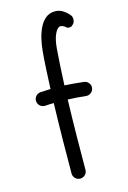

<svg xmlns="http://www.w3.org/2000/svg" viewBox="-129 -883 655 983"><g transform="rotate(-15 198.5 -391.5)"><path d="M53.7 -402.3Q52.7 -417.5 62.7 -429Q72.8 -440.4 87.9 -441.4Q116.2 -443.4 141.1 -443.8Q143.6 -499.5 146.2 -550.3Q148.9 -601.1 152.8 -642.6Q155.3 -670.4 162.1 -701.7Q168.9 -732.9 181.9 -760.3Q194.8 -787.6 215.3 -804.9Q235.8 -822.3 265.6 -822.3Q287.6 -822.3 305.7 -811.3Q323.7 -800.3 338.4 -783.2Q347.7 -772.9 346.9 -758.1Q346.2 -743.2 338.4 -734.9Q329.6 -725.1 321.3 -723.6Q313 -722.2 304.7 -725.1Q288.1 -741.2 273.9 -741.2Q257.3 -741.2 243.7 -712.4Q230 -683.6 226.1 -635.7Q222.7 -595.7 220 -546.4Q217.3 -497.1 214.8 -443.4Q263.2 -440.9 315.9 -434.6Q330.6 -433.1 340.3 -421.1Q350.1 -409.2 348.1 -394Q346.2 -379.4 334.2 -369.9Q322.3 -360.4 307.1 -362.3Q259.3 -367.7 212.4 -369.1Q209.5 -269.5 208.3 -170.7Q207 -71.8 207 2Q207 17.1 196.3 27.8Q185.5 38.6 169.9 38.6Q154.8 38.6 144 27.8Q133.3 17.1 133.3 2Q133.3 -71.8 134.5 -170.7Q135.7 -269.5 138.7 -370.1Q127.4 -370.1 116.2 -369.6Q105 -369.1 93.3 -368.2Q78.1 -367.2 66.4 -377.2Q54.7 -387.2 53.7 -402.3Z"/></g></svg>

Font: Mikhak Regular
Style: Regular
Weight: 400
Designer: Amin Abedi
Version: Version 3.3